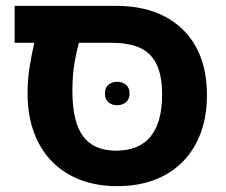

<svg xmlns="http://www.w3.org/2000/svg" viewBox="-20 -622 771 655"><path d="M380 13Q309 13 252.5 -9Q196 -31 156 -72.5Q116 -114 95 -172.5Q74 -231 74 -305Q74 -349 81 -393.5Q88 -438 97 -476H30V-602H376Q473 -602 542.5 -565.5Q612 -529 649 -461Q686 -393 686 -298Q686 -226 665 -169Q644 -112 604 -71Q564 -30 507.5 -8.5Q451 13 380 13ZM376 -108Q415 -108 444.5 -120Q474 -132 493.5 -156Q513 -180 523 -215.5Q533 -251 533 -299Q533 -362 515 -401Q497 -440 459 -458Q421 -476 360 -476H249Q242 -451 234.5 -409.5Q227 -368 227 -312Q227 -206 263.5 -157Q300 -108 376 -108ZM338 -303Q338 -323 350 -333Q362 -343 380 -343Q397 -343 409.5 -333Q422 -323 422 -303Q422 -283 409.5 -273Q397 -263 380 -263Q362 -263 350 -273Q338 -283 338 -303Z"/></svg>

Font: Noto Sans Hebrew
Style: Bold
Weight: 700
Designer: Monotype Design Team
Foundry: Monotype Imaging Inc.
Version: Version 2.003